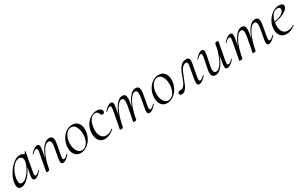

<svg xmlns="http://www.w3.org/2000/svg" viewBox="178 -1568 4285 2741"><g transform="rotate(-30 2320.5 -197.5)"><path d="M19 -61Q19 -69 21 -91Q31 -162 74 -234Q117 -306 175 -352.5Q233 -399 284 -399Q315 -399 339 -381.5Q363 -364 366 -330L323 -357Q337 -359 353 -374Q369 -389 374 -407Q375 -410 381 -409Q387 -408 386 -406L328 -89Q325 -73 325 -61Q325 -31 343 -31Q365 -31 409 -77Q410 -78 412 -78Q415 -78 417 -74.5Q419 -71 417 -69Q383 -30 356.5 -10.5Q330 9 305 9Q288 9 279.5 -1.5Q271 -12 271 -36Q271 -56 277 -89L301 -229L318 -246Q273 -131 207 -59Q141 13 81 13Q19 13 19 -61ZM309 -277Q312 -289 312 -301Q312 -330 296 -347Q280 -364 250 -364Q215 -363 178.5 -332.5Q142 -302 114.5 -250Q87 -198 77 -136Q74 -114 74 -96Q74 -66 84.5 -51Q95 -36 117 -36Q153 -36 193.5 -73Q234 -110 266 -166.5Q298 -223 309 -277Z M736 -36Q736 -56 742 -89L771 -248Q777 -280 777 -302Q777 -360 734 -360Q701 -360 665.5 -318Q630 -276 599 -196Q568 -116 548 -7L536 -8Q556 -124 591.5 -212.5Q627 -301 672.5 -350Q718 -399 767 -399Q800 -399 816 -381Q832 -363 832 -325Q832 -307 825 -267L792 -89Q789 -74 789 -63Q789 -31 809 -31Q831 -31 875 -77Q877 -79 878 -79Q881 -79 883.5 -75.5Q886 -72 883 -69Q849 -29 822.5 -10Q796 9 771 9Q753 9 744.5 -1.5Q736 -12 736 -36ZM493 2 497 -21Q503 -45 508 -74L549 -297Q552 -312 552 -324Q552 -356 532 -356Q520 -356 501.5 -344Q483 -332 463 -310Q462 -309 460 -309Q457 -309 454.5 -312.5Q452 -316 455 -318Q489 -357 517.5 -376Q546 -395 572 -395Q589 -395 597 -384.5Q605 -374 605 -351Q605 -325 600 -299L548 -7Q547 0 538.5 4Q530 8 516 8Q502 8 497.5 6.5Q493 5 493 2Z M933 -138Q933 -169 938 -193Q949 -251 980 -298Q1011 -345 1055 -372Q1099 -399 1148 -399Q1210 -399 1244 -357.5Q1278 -316 1278 -250Q1278 -222 1272 -193Q1260 -132 1227 -84.5Q1194 -37 1149.5 -11.5Q1105 14 1059 14Q1000 14 966.5 -28Q933 -70 933 -138ZM1216 -149Q1221 -173 1221 -207Q1221 -276 1194.5 -325.5Q1168 -375 1119 -375Q1076 -375 1041.5 -337Q1007 -299 994 -236Q988 -208 988 -176Q988 -108 1016 -59.5Q1044 -11 1094 -11Q1136 -11 1170 -48Q1204 -85 1216 -149Z M1332 -142Q1332 -174 1338 -202Q1350 -262 1384 -307Q1418 -352 1463 -375.5Q1508 -399 1552 -399Q1587 -399 1612.5 -383.5Q1638 -368 1638 -344Q1638 -329 1629.5 -318.5Q1621 -308 1605 -308Q1579 -308 1569 -340Q1565 -354 1552.5 -365.5Q1540 -377 1517 -377Q1470 -377 1440 -337Q1410 -297 1399 -233Q1392 -193 1392 -167Q1392 -103 1420 -62.5Q1448 -22 1502 -22Q1553 -22 1608 -67L1610 -68Q1613 -68 1615.5 -64Q1618 -60 1616 -58Q1536 13 1460 13Q1395 13 1363.5 -31.5Q1332 -76 1332 -142Z M2161 -35Q2161 -56 2167 -89L2196 -248Q2201 -274 2201 -302Q2201 -331 2191.5 -345.5Q2182 -360 2162 -360Q2131 -360 2096.5 -318Q2062 -276 2031 -196Q2000 -116 1981 -7L1970 -8Q1989 -124 2024 -213Q2059 -302 2103 -350.5Q2147 -399 2195 -399Q2225 -399 2240 -381.5Q2255 -364 2255 -325Q2255 -302 2249 -267L2217 -89Q2214 -74 2214 -63Q2214 -47 2219 -39Q2224 -31 2233 -31Q2255 -31 2299 -77Q2301 -79 2303 -79Q2306 -79 2308 -75.5Q2310 -72 2307 -69Q2273 -29 2246.5 -10Q2220 9 2195 9Q2177 9 2169 -1.5Q2161 -12 2161 -35ZM1707 2Q1707 1 1715 -39L1721 -69L1763 -297Q1766 -312 1766 -324Q1766 -356 1746 -356Q1734 -356 1715.5 -344Q1697 -332 1677 -310Q1676 -309 1674 -309Q1671 -309 1668.5 -312.5Q1666 -316 1669 -318Q1703 -357 1731.5 -376Q1760 -395 1786 -395Q1803 -395 1811 -384.5Q1819 -374 1819 -351Q1819 -325 1814 -299L1762 -7Q1757 8 1730 8Q1716 8 1711.5 6.5Q1707 5 1707 2ZM1927 2 1932 -21 1942 -74 1975 -248Q1979 -275 1979 -299Q1979 -360 1942 -360Q1911 -360 1876.5 -317.5Q1842 -275 1811.5 -195Q1781 -115 1762 -7L1749 -8Q1769 -124 1803.5 -212.5Q1838 -301 1882.5 -350Q1927 -399 1975 -399Q2005 -399 2019.5 -381.5Q2034 -364 2034 -326Q2034 -302 2028 -267L1981 -7Q1980 0 1972 4Q1964 8 1950 8Q1936 8 1931.5 6.5Q1927 5 1927 2Z M2358 -138Q2358 -169 2363 -193Q2374 -251 2405 -298Q2436 -345 2480 -372Q2524 -399 2573 -399Q2635 -399 2669 -357.5Q2703 -316 2703 -250Q2703 -222 2697 -193Q2685 -132 2652 -84.5Q2619 -37 2574.5 -11.5Q2530 14 2484 14Q2425 14 2391.5 -28Q2358 -70 2358 -138ZM2641 -149Q2646 -173 2646 -207Q2646 -276 2619.5 -325.5Q2593 -375 2544 -375Q2501 -375 2466.5 -337Q2432 -299 2419 -236Q2413 -208 2413 -176Q2413 -108 2441 -59.5Q2469 -11 2519 -11Q2561 -11 2595 -48Q2629 -85 2641 -149Z M2692 -18Q2692 -39 2705 -46Q2718 -53 2740 -53Q2769 -53 2789.5 -73Q2810 -93 2824 -122.5Q2838 -152 2856 -203Q2879 -267 2898 -304.5Q2917 -342 2949 -369Q2981 -396 3028 -396Q3080 -396 3080 -341Q3080 -328 3077 -311L3037 -89Q3034 -74 3034 -62Q3034 -31 3054 -31Q3065 -31 3083 -42.5Q3101 -54 3121 -75Q3123 -77 3125 -77Q3128 -77 3130 -73.5Q3132 -70 3130 -67Q3096 -28 3068.5 -9.5Q3041 9 3015 9Q2997 9 2989 -1.5Q2981 -12 2981 -37Q2981 -63 2986 -89L3022 -298Q3024 -307 3024 -321Q3024 -354 3001 -354Q2969 -354 2944.5 -329.5Q2920 -305 2903.5 -268.5Q2887 -232 2865 -173Q2842 -112 2825.5 -76Q2809 -40 2784.5 -15.5Q2760 9 2728 9Q2712 9 2702 2Q2692 -5 2692 -18Z M3217 -61Q3217 -88 3224 -119L3260 -297Q3263 -314 3263 -324Q3263 -355 3244 -355Q3224 -355 3178 -309Q3176 -307 3174 -307Q3171 -307 3169 -310.5Q3167 -314 3170 -317Q3205 -357 3231.5 -376Q3258 -395 3283 -395Q3318 -395 3318 -349Q3318 -334 3311 -297L3279 -138Q3272 -107 3272 -82Q3272 -26 3315 -26Q3348 -26 3383.5 -68Q3419 -110 3450.5 -190Q3482 -270 3501 -379L3514 -378Q3494 -262 3458.5 -173.5Q3423 -85 3377.5 -36Q3332 13 3283 13Q3217 13 3217 -61ZM3445 -35Q3445 -61 3450 -87L3501 -379Q3504 -394 3533 -394Q3557 -394 3557 -388L3553 -365Q3547 -341 3542 -312L3501 -89Q3498 -74 3498 -62Q3498 -30 3517 -30Q3543 -30 3587 -76Q3588 -77 3590 -77Q3593 -77 3595 -73.5Q3597 -70 3595 -68Q3560 -28 3532 -9.5Q3504 9 3478 9Q3461 9 3453 -1.5Q3445 -12 3445 -35Z M4129 -35Q4129 -56 4135 -89L4164 -248Q4169 -274 4169 -302Q4169 -331 4159.5 -345.5Q4150 -360 4130 -360Q4099 -360 4064.5 -318Q4030 -276 3999 -196Q3968 -116 3949 -7L3938 -8Q3957 -124 3992 -213Q4027 -302 4071 -350.5Q4115 -399 4163 -399Q4193 -399 4208 -381.5Q4223 -364 4223 -325Q4223 -302 4217 -267L4185 -89Q4182 -74 4182 -63Q4182 -47 4187 -39Q4192 -31 4201 -31Q4223 -31 4267 -77Q4269 -79 4271 -79Q4274 -79 4276 -75.5Q4278 -72 4275 -69Q4241 -29 4214.5 -10Q4188 9 4163 9Q4145 9 4137 -1.5Q4129 -12 4129 -35ZM3675 2Q3675 1 3683 -39L3689 -69L3731 -297Q3734 -312 3734 -324Q3734 -356 3714 -356Q3702 -356 3683.5 -344Q3665 -332 3645 -310Q3644 -309 3642 -309Q3639 -309 3636.5 -312.5Q3634 -316 3637 -318Q3671 -357 3699.5 -376Q3728 -395 3754 -395Q3771 -395 3779 -384.5Q3787 -374 3787 -351Q3787 -325 3782 -299L3730 -7Q3725 8 3698 8Q3684 8 3679.5 6.5Q3675 5 3675 2ZM3895 2 3900 -21 3910 -74 3943 -248Q3947 -275 3947 -299Q3947 -360 3910 -360Q3879 -360 3844.5 -317.5Q3810 -275 3779.5 -195Q3749 -115 3730 -7L3717 -8Q3737 -124 3771.5 -212.5Q3806 -301 3850.5 -350Q3895 -399 3943 -399Q3973 -399 3987.5 -381.5Q4002 -364 4002 -326Q4002 -302 3996 -267L3949 -7Q3948 0 3940 4Q3932 8 3918 8Q3904 8 3899.5 6.5Q3895 5 3895 2Z M4325 -133Q4325 -155 4330 -185Q4339 -236 4372 -285.5Q4405 -335 4454.5 -367Q4504 -399 4558 -399Q4594 -399 4612.5 -384.5Q4631 -370 4626 -345Q4620 -314 4582.5 -285.5Q4545 -257 4487.5 -237.5Q4430 -218 4366 -211L4368 -224Q4448 -235 4499 -260Q4550 -285 4559 -324Q4561 -334 4561 -338Q4561 -355 4547 -363.5Q4533 -372 4514 -372Q4466 -372 4434 -329Q4402 -286 4391 -218Q4385 -187 4385 -159Q4385 -97 4412.5 -59.5Q4440 -22 4491 -22Q4548 -22 4592 -55H4594Q4597 -55 4599.5 -52Q4602 -49 4599 -46Q4529 12 4453 12Q4390 12 4357.5 -28.5Q4325 -69 4325 -133Z"/></g></svg>

Font: Cormorant Garamond
Style: Italic
Weight: 400
Italic angle: -10°
Designer: Christian Thalmann (Catharsis Fonts)
Foundry: Catharsis Fonts
Version: Version 4.000